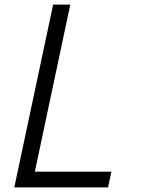

<svg xmlns="http://www.w3.org/2000/svg" viewBox="-20 -820 640 840"><path d="M42.5 0 212.5 -800H287.5L132.5 -69H467.5L452.5 0Z"/></svg>

Font: Victor Mono Thin
Style: Italic
Weight: 100
Italic angle: -12°
Monospace: yes
Designer: Rune Bjørnerås
Version: Version 1.561;gftools[0.9.30]